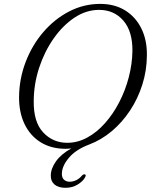

<svg xmlns="http://www.w3.org/2000/svg" viewBox="-20 -732 764 962"><path d="M482 -712.5Q554 -712.5 606.8 -680Q659.5 -647.5 688.2 -589.5Q717 -531.5 716 -454.5Q715.5 -378.5 693.2 -308.2Q671 -238 631.8 -178.5Q592.5 -119 540.2 -75Q488 -31 427 -8Q359.5 17.5 325 58.8Q290.5 100 290 138Q289.5 158 300.5 168.2Q311.5 178.5 329.5 178.5Q345.5 178.5 361.8 170.8Q378 163 390 148.5Q397.5 140.5 404 141.5Q413.5 143 406.5 156Q396.5 175.5 369.8 192.2Q343 209 308 209Q272.5 209 253.2 192.5Q234 176 234.5 148Q234.5 113.5 260 77Q285.5 40.5 337.5 11.5Q322.5 13.5 308.5 13.5Q236.5 13.5 184 -19Q131.5 -51.5 103.2 -110Q75 -168.5 75.5 -246.5Q76.5 -338.5 108.8 -422.2Q141 -506 197 -571.2Q253 -636.5 326.2 -674.5Q399.5 -712.5 482 -712.5ZM149 -226Q147.5 -121 196.2 -68.8Q245 -16.5 317 -16.5Q369 -16.5 417.2 -42.8Q465.5 -69 506.2 -115Q547 -161 577.5 -220Q608 -279 625.2 -345Q642.5 -411 643.5 -476.5Q644.5 -575 598 -628.8Q551.5 -682.5 476.5 -682.5Q412 -682.5 353.5 -643.8Q295 -605 249 -539.5Q203 -474 176.2 -392.8Q149.5 -311.5 149 -226Z"/></svg>

Font: Fraunces 72pt Soft Light
Style: Italic
Weight: 300
Italic angle: -16°
Version: Version 1.000;[b76b70a41]